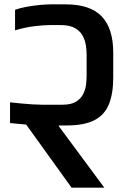

<svg xmlns="http://www.w3.org/2000/svg" viewBox="-20 -860 580 880"><path d="M308 0 100 -289Q81 -291 62.5 -292.5Q44 -294 26 -296V-391Q53 -388 80 -385.5Q107 -383 131 -381.5Q155 -380 175 -380H265Q306 -380 328.5 -394Q351 -408 361.5 -429.5Q372 -451 374.5 -473.5Q377 -496 377 -511V-613Q377 -630 373.5 -652.5Q370 -675 359 -696Q348 -717 324 -731Q300 -745 258 -745H207Q180 -745 138 -740Q96 -735 49 -721V-815Q70 -823 100 -828.5Q130 -834 160 -837Q190 -840 211 -840H281Q394 -840 446.5 -784.5Q499 -729 499 -619V-505Q499 -432 479.5 -383Q460 -334 413.5 -309.5Q367 -285 285 -285H250V-281L458 0Z"/></svg>

Font: Matangi
Style: Bold
Weight: 700
Designer: Prashant Pant
Foundry: The Graphic Ant
Version: Version 3.002